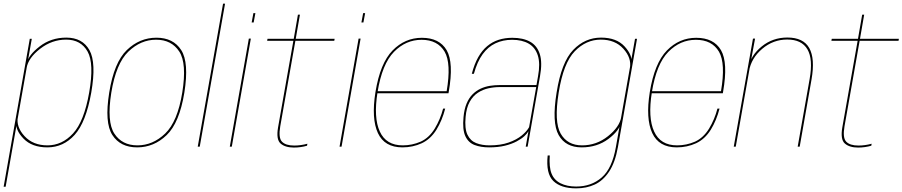

<svg xmlns="http://www.w3.org/2000/svg" viewBox="-62 -805 4954 1054"><path d="M-42 220H-31L93 -481.5L112.5 -592H101.5ZM198 4Q286 4 348 -64.8Q410 -133.5 439 -297Q467.5 -461 429 -529.8Q390.5 -598.5 302 -598.5Q218 -598.5 155.8 -550.2Q93.5 -502 86 -459L84 -432Q93.5 -487 158.2 -537.2Q223 -587.5 301 -587.5Q382 -587.5 418.8 -522Q455.5 -456.5 427.5 -297Q399.5 -138 339 -72.5Q278.5 -7 198.5 -7Q119.5 -7 72.8 -57.5Q26 -108 36 -163L28.5 -135.5Q20.5 -92.5 67 -44.2Q113.5 4 198 4Z M691 4Q783 4 853 -63.5Q923 -131 950 -296.5Q976.5 -462 932.8 -530Q889 -598 797 -598Q704.5 -598 634.2 -530.2Q564 -462.5 537.5 -296.5Q511 -131.5 554.8 -63.8Q598.5 4 691 4ZM692.5 -7Q608 -7 565.8 -71.5Q523.5 -136 549 -296.5Q575 -456.5 642.8 -521.8Q710.5 -587 795 -587Q879.5 -587 922 -522.2Q964.5 -457.5 938.5 -296.5Q912.5 -137 844.8 -72Q777 -7 692.5 -7Z M1023.5 0H1034.5L1173.5 -785H1162.5Z M1199.5 0H1210.5L1315 -593H1304ZM1329 -733 1319.5 -681.5H1330.5L1340 -733Z M1551 5Q1588.5 5 1623.5 -5L1625.5 -16Q1589 -6 1553 -6Q1506.5 -6 1486 -27.2Q1465.5 -48.5 1476.5 -112L1559.5 -581H1773L1775 -592H1561.5L1584.5 -724.5H1573.5L1550.5 -592H1406.5L1404.5 -581H1548.5L1464.5 -106Q1453 -39.5 1478.2 -17.2Q1503.5 5 1551 5Z M1802 0H1813L1917.5 -593H1906.5ZM1931.5 -733 1922 -681.5H1933L1942.5 -733Z M2147 4 2149 -7Q2057.5 -7 2023 -83Q1988 -158.5 2010.5 -299Q2035.5 -454 2101 -520.5Q2166 -586.5 2252 -586.5Q2340.5 -586.5 2379 -521Q2416 -456.5 2390 -304.5H2006.5L2004.5 -293H2400Q2401 -298 2401.5 -301.5Q2429.5 -461 2390 -529.5Q2350 -597.5 2254 -597.5Q2161 -597.5 2093 -528Q2025 -458.5 1999 -299Q1976 -153.5 2012.5 -74.5Q2049 4 2147 4ZM2149 -7 2147 4Q2204 4 2253 -18.5Q2301.5 -41 2334 -93Q2365.5 -144.5 2382 -209H2370.5Q2355 -149.5 2324.5 -99Q2293.5 -48.5 2247.5 -27.5Q2200.5 -7 2149 -7Z M2623 4Q2672.5 4 2710 -5.2Q2747.5 -14.5 2774.2 -28.8Q2801 -43 2817 -58Q2833 -73 2839 -85L2824 0H2834.5L2902.5 -387Q2916 -462 2901.2 -508.2Q2886.5 -554.5 2848 -576Q2809.5 -597.5 2750.5 -597.5Q2710 -597.5 2675.5 -586.5Q2641 -575.5 2612.8 -552Q2584.5 -528.5 2563.2 -491Q2542 -453.5 2528 -400H2539.5Q2557.5 -466 2587.2 -507Q2617 -548 2657.8 -567.2Q2698.5 -586.5 2749 -586.5Q2804 -586.5 2840.2 -565.5Q2876.5 -544.5 2890.5 -500.2Q2904.5 -456 2891.5 -386L2883 -338H2680.5Q2654 -338 2627.2 -333.8Q2600.5 -329.5 2576.2 -318.2Q2552 -307 2532.2 -287.2Q2512.5 -267.5 2499.5 -236.8Q2486.5 -206 2482.5 -162Q2476 -93.5 2492.5 -57.8Q2509 -22 2543.2 -9Q2577.5 4 2623 4ZM2625.5 -7Q2584 -7 2552 -19.5Q2520 -32 2504 -65.8Q2488 -99.5 2494 -163Q2498.5 -214 2516.5 -246.2Q2534.5 -278.5 2561.5 -296Q2588.5 -313.5 2619.2 -320.2Q2650 -327 2680 -327H2881.5L2842.5 -107Q2830.5 -84.5 2802.2 -61.2Q2774 -38 2730 -22.5Q2686 -7 2625.5 -7Z M3101 229Q3157.5 229 3203 208Q3248.5 187 3281.8 137Q3315 87 3330 3L3435 -592H3424L3401.5 -465L3319 2Q3298.5 119.5 3241.2 169.2Q3184 219 3101 219Q3050.5 219 3015.2 201.2Q2980 183.5 2965.8 148Q2951.5 112.5 2956 48.5H2944.5Q2934 148 2975.5 188.5Q3017 229 3101 229ZM3131 4Q3216 4 3277.8 -42.2Q3339.5 -88.5 3347.5 -134.5L3348.5 -163Q3339 -108 3275.8 -57.5Q3212.5 -7 3133.5 -7Q3053 -7 3016 -71.2Q2979 -135.5 3005 -297Q3031 -459.5 3093.2 -523.5Q3155.5 -587.5 3236 -587.5Q3315 -587.5 3360.2 -537.2Q3405.5 -487 3396 -432L3404 -458Q3411.5 -501 3367 -549.8Q3322.5 -598.5 3237.5 -598.5Q3149.5 -598.5 3084.8 -531.2Q3020 -464 2993.5 -297Q2966.5 -131 3004.8 -63.5Q3043 4 3131 4Z M3653 4 3655 -7Q3563.5 -7 3529 -83Q3494 -158.5 3516.5 -299Q3541.5 -454 3607 -520.5Q3672 -586.5 3758 -586.5Q3846.5 -586.5 3885 -521Q3922 -456.5 3896 -304.5H3512.5L3510.5 -293H3906Q3907 -298 3907.5 -301.5Q3935.5 -461 3896 -529.5Q3856 -597.5 3760 -597.5Q3667 -597.5 3599 -528Q3531 -458.5 3505 -299Q3482 -153.5 3518.5 -74.5Q3555 4 3653 4ZM3655 -7 3653 4Q3710 4 3759 -18.5Q3807.5 -41 3840 -93Q3871.5 -144.5 3888 -209H3876.5Q3861 -149.5 3830.5 -99Q3799.5 -48.5 3753.5 -27.5Q3706.5 -7 3655 -7Z M3966 0H3977L4059 -463.5L4083 -593H4071.5ZM4317 0H4328L4393 -369Q4413 -483.5 4380.5 -541.2Q4348 -599 4260.5 -599Q4180 -599 4119.8 -550.2Q4059.5 -501.5 4048 -436.5L4049.5 -413.5Q4062 -486 4122.2 -537Q4182.5 -588 4259.5 -588Q4339 -588 4370.5 -534Q4402 -480 4382.5 -371Z M4648.5 5Q4686 5 4721 -5L4723 -16Q4686.5 -6 4650.5 -6Q4604 -6 4583.5 -27.2Q4563 -48.5 4574 -112L4657 -581H4870.5L4872.5 -592H4659L4682 -724.5H4671L4648 -592H4504L4502 -581H4646L4562 -106Q4550.5 -39.5 4575.8 -17.2Q4601 5 4648.5 5Z"/></svg>

Font: Anybody Thin
Style: Italic
Weight: 100
Italic angle: -10°
Designer: Tyler Finck
Foundry: Etcetera Type Company
Version: Version 1.114;gftools[0.9.25]